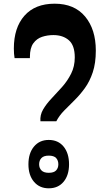

<svg xmlns="http://www.w3.org/2000/svg" viewBox="-20 -1014 584 1040"><path d="M285 -357H199Q196 -391 213.5 -421Q231 -451 259 -480.5Q287 -510 316 -542.5Q345 -575 365 -614.5Q385 -654 385 -703Q385 -768 353 -796Q321 -824 269 -824Q237 -824 208 -814.5Q179 -805 160.5 -779.5Q142 -754 142 -706V-699H59Q57 -709 56 -723Q55 -737 55 -751Q55 -864 112.5 -929Q170 -994 276 -994Q383 -994 441 -924.5Q499 -855 499 -740Q499 -672 482.5 -622.5Q466 -573 439.5 -536.5Q413 -500 383.5 -471Q354 -442 327.5 -415Q301 -388 285 -357ZM244 6Q194 6 164 -29.5Q134 -65 134 -124Q134 -184 164 -220Q194 -256 244 -256Q295 -256 324.5 -220Q354 -184 354 -124Q354 -65 324.5 -29.5Q295 6 244 6ZM244 -78Q272 -78 284 -91Q296 -104 296 -124Q296 -145 284 -158Q272 -171 244 -171Q217 -171 204.5 -158Q192 -145 192 -124Q192 -104 204.5 -91Q217 -78 244 -78Z"/></svg>

Font: Noto Serif Myanmar ExtraCondensed ExtraBold
Style: Regular
Weight: 800
Width: 2
Designer: Ben Mitchell and the Monotype Design Team
Foundry: Monotype Imaging Inc.
Version: Version 2.106; ttfautohint (v1.8.4.7-5d5b)